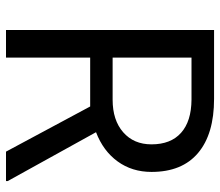

<svg xmlns="http://www.w3.org/2000/svg" viewBox="-68 -684 751 656"><g transform="rotate(90 308.0 -355.5)"><path d="M343.3 -287.6H176.3V0H82V-710.9H317.4Q437.5 -710.9 502.2 -656.2Q566.9 -601.6 566.9 -497.1Q566.9 -430.7 531 -381.3Q495.1 -332 431.2 -307.6L598.1 -5.9V0H497.6ZM176.3 -364.3H320.3Q390.1 -364.3 431.4 -400.4Q472.7 -436.5 472.7 -497.1Q472.7 -563 433.3 -598.1Q394 -633.3 319.8 -633.8H176.3Z"/></g></svg>

Font: TypoPRO Roboto
Style: Regular
Weight: 400
Designer: Google
Version: Version 2.136; 2016